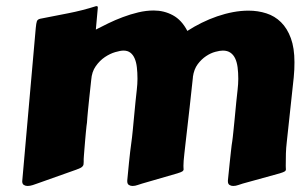

<svg xmlns="http://www.w3.org/2000/svg" viewBox="-20 -579 992 624"><path d="M769 17.6Q763.7 19 754.9 22.2Q746.1 25.4 737.8 25.4Q731 25.4 725.8 22Q720.7 18.6 720.7 10.3V7.3Q724.1 -28.3 726.6 -50.5Q729 -72.8 730.5 -86.4Q731.9 -100.1 732.9 -107.2Q733.9 -114.3 734.9 -120.4Q735.8 -126.5 736.6 -133.8Q737.3 -141.1 738.8 -154.5Q740.2 -168 742.4 -190.2Q744.6 -212.4 748 -248.5Q750 -268.1 752.2 -287.4Q754.4 -306.6 754.4 -322.8Q754.4 -343.3 752.2 -360.1Q750 -377 744.4 -388.9Q738.8 -400.9 729 -407.7Q719.2 -414.6 704.1 -414.6Q694.8 -414.6 679.9 -410.6Q665 -406.7 649.9 -396.7Q634.8 -386.7 622.6 -370.4Q610.4 -354 606.9 -329.1V-327.1Q601.1 -271.5 596.4 -230.7Q591.8 -189.9 588.4 -160.6Q585 -131.3 582.8 -111.8Q580.6 -92.3 579.1 -78.9Q577.6 -65.4 576.9 -56.6Q576.2 -47.9 576.2 -40Q576.2 -36.1 576.4 -33.4Q576.7 -30.8 576.7 -28.8Q576.7 -24.9 573 -22.2Q569.3 -19.5 556.6 -15.6L441.9 17.6Q436.5 19 427.7 22.2Q418.9 25.4 410.6 25.4Q403.8 25.4 398.7 22Q393.6 18.6 393.6 10.3V7.3Q397 -28.3 399.2 -50.5Q401.4 -72.8 403.1 -86.4Q404.8 -100.1 405.8 -107.2Q406.7 -114.3 407.5 -120.4Q408.2 -126.5 409.2 -133.8Q410.2 -141.1 411.4 -154.5Q412.6 -168 414.8 -190.2Q417 -212.4 420.4 -248.5Q422.4 -268.1 424.6 -287.4Q426.8 -306.6 426.8 -322.8Q426.8 -343.3 424.8 -360.1Q422.9 -377 417.7 -388.9Q412.6 -400.9 403.8 -407.7Q395 -414.6 381.3 -414.6Q371.6 -414.6 354.7 -409.7Q337.9 -404.8 321 -393.6Q304.2 -382.3 291.3 -364Q278.3 -345.7 276.4 -318.8Q272.5 -282.7 270 -259.5Q267.6 -236.3 266.1 -221.4Q264.6 -206.5 263.9 -197.5Q263.2 -188.5 262.7 -180.7Q262.2 -178.7 261.2 -169.7Q260.3 -160.6 259 -148.2Q257.8 -135.7 256.6 -121.3Q255.4 -106.9 254.4 -94.5Q253.4 -82 252.7 -73Q252 -64 252 -62V-53.2Q252 -48.3 251.5 -44.9Q251 -41.5 248.5 -38.6Q246.1 -35.6 241.5 -33.2Q236.8 -30.8 228.5 -27.8L100.6 17.6Q95.2 19.5 86.4 22.5Q77.6 25.4 69.3 25.4Q62.5 25.4 57.4 22Q52.2 18.6 52.2 10.3L96.2 -487.8Q97.7 -503.9 99.9 -510Q102.1 -516.1 110.8 -518.1Q155.3 -526.9 201.7 -535.9Q248 -544.9 292.5 -559.1Q296.4 -559.1 297.1 -557.9Q297.9 -556.6 297.9 -554.2L291.5 -482.9Q309.6 -492.2 332 -503.2Q354.5 -514.2 379.2 -523.4Q403.8 -532.7 429.4 -538.8Q455.1 -544.9 479.5 -544.9Q513.2 -544.9 541.7 -529.5Q570.3 -514.2 588.9 -478.5Q610.8 -492.7 635.5 -504.9Q660.2 -517.1 685.8 -525.9Q711.4 -534.7 737.3 -539.6Q763.2 -544.4 787.6 -544.4Q818.4 -544.4 845.7 -535.6Q873 -526.9 893.3 -506.8Q913.6 -486.8 925.3 -454.8Q937 -422.9 937 -377Q937 -365.2 936.5 -352.8Q936 -340.3 934.6 -327.1L912.1 -118.2Q909.7 -97.7 909.2 -80.3Q908.7 -63 908.7 -40Q908.7 -36.1 908.9 -33.4Q909.2 -30.8 909.2 -28.8Q909.2 -24.4 905.5 -22Q901.9 -19.5 889.2 -15.6Z"/></svg>

Font: Carter One
Style: Regular
Weight: 400
Designer: vernon adams
Foundry: vernon adams
Version: Version 1.000